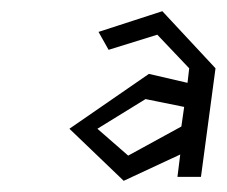

<svg xmlns="http://www.w3.org/2000/svg" viewBox="-20 -795 405 343"><path d="M156 -738 174 -706 261 -733 318 -673 315 -647 246 -663 104 -565 201 -472 302 -519 297 -479H339L365 -673L270 -775ZM209 -517 154 -565 240 -618 309 -604 304 -569Z"/></svg>

Font: Stormblade
Style: Obl
Weight: 400
Designer: Mew Too
Foundry: Cannot Into Space Fonts
Version: Version 0.77